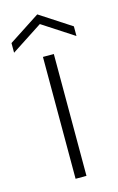

<svg xmlns="http://www.w3.org/2000/svg" viewBox="-143 -720 473 767"><g transform="rotate(-15 93.0 -337.0)"><path d="M71 0V-504H116V0ZM-36 -550V-590L93 -674L222 -590V-550L93 -634Z"/></g></svg>

Font: DM Sans ExtraLight
Style: Regular
Weight: 200
Designer: Colophon Foundry, Jonny Pinhorn
Foundry: Colophon Foundry
Version: Version 4.004; ttfautohint (v1.8.4.7-5d5b)